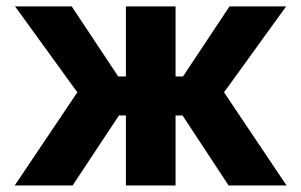

<svg xmlns="http://www.w3.org/2000/svg" viewBox="-20 -565 918 585"><path d="M24.9 0 215.6 -283.7 25.9 -545.5H198.5L340.2 -332H363.6V-545.5H514.9V-332H537.6L679.3 -545.5H851.9L662.6 -283.7L853 0H676.5L536.2 -213.1H514.9V0H363.6V-213.1H342.3L201.3 0Z"/></svg>

Font: Inter UI
Style: Bold
Weight: 700
Designer: Rasmus Andersson
Foundry: rsms
Version: 3.2;8d6f07862